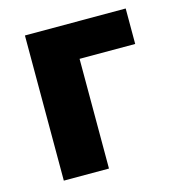

<svg xmlns="http://www.w3.org/2000/svg" viewBox="-90 -648 676 727"><g transform="rotate(-15 248.5 -284.5)"><path d="M72 0H249V-430H467V-569H72Z"/></g></svg>

Font: Noto Sans Korean Black
Style: Bold
Weight: 900
Designer: Ryoko NISHIZUKA (kana & ideographs); Paul D. Hunt (Latin, Greek & Cyrillic); Wenlong ZHANG (bopomofo); Sandoll Communica
Foundry: Adobe Systems Incorporated
Version: Version 1.000;PS 1;hotconv 1.0.78;makeotf.lib2.5.61930